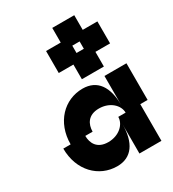

<svg xmlns="http://www.w3.org/2000/svg" viewBox="-212 -1017 1024 1134"><g transform="rotate(-30 300.0 -450.0)"><path d="M75 -250H25C25 -100 125 0 250 0C350 0 400 -75 400 -200V0H550V-250H600V-500H450V-300C450 -426 400 -500 300 -500C175 -500 75 -400 75 -250ZM175 -250H225C225 -300 250 -350 325 -350C400 -350 450 -300 450 -250H400C400 -200 350 -150 275 -150C200 -150 175 -200 175 -250ZM225 -650H325V-550H475V-650H575V-800H475V-900H325V-800H225ZM375 -700V-750H425V-700Z"/></g></svg>

Font: LS-VG5000 Bold Shifted
Style: Regular
Weight: 400
Designer: Justin Bihan, 2021
Foundry: Justin Bihan, 2021
Version: Version 1.000;Glyphs 3.1.2 (3151)